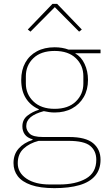

<svg xmlns="http://www.w3.org/2000/svg" viewBox="-20 -763 567 995"><path d="M501 65Q501 115 473 148Q445 181 391.5 196.5Q338 212 262 212Q188 212 141 195.5Q94 179 72 150Q50 121 50 82Q50 37 76.5 7Q103 -23 149 -38V-41Q121 -49 108.5 -66.5Q96 -84 96 -108Q96 -143 122 -163.5Q148 -184 181 -194V-197Q138 -216 114 -254Q90 -292 90 -349Q90 -400 111 -438Q132 -476 171 -497Q210 -518 263 -518Q283 -518 301 -515Q319 -512 335 -506H501V-487H371V-485Q401 -469 418.5 -431.5Q436 -394 436 -349Q436 -298 414 -260Q392 -222 353.5 -201Q315 -180 263 -180Q248 -180 235 -182Q222 -184 207 -187Q162 -175 139 -156Q116 -137 116 -109Q116 -88 133.5 -70.5Q151 -53 203 -53H338Q424 -53 462.5 -21Q501 11 501 65ZM263 -199Q334 -199 373 -237Q412 -275 412 -330V-368Q412 -424 373 -461.5Q334 -499 263 -499Q192 -499 153 -461.5Q114 -424 114 -368V-330Q114 -275 153.5 -237Q193 -199 263 -199ZM479 65Q479 19 447.5 -7Q416 -33 335 -33H180Q133 -21 102.5 7Q72 35 72 83Q72 132 117 162.5Q162 193 238 193H287Q372 193 425.5 162.5Q479 132 479 65ZM252 -743H276L404 -610L390 -599L264 -726L138 -599L124 -610Z"/></svg>

Font: IBM Plex Sans Thin
Style: Regular
Weight: 250
Designer: Mike Abbink, Paul van der Laan, Pieter van Rosmalen
Foundry: Bold Monday
Version: Version 3.201